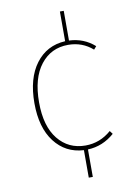

<svg xmlns="http://www.w3.org/2000/svg" viewBox="-91 -733 646 936"><g transform="rotate(-10 232.0 -265.0)"><path d="M411 -60 423 -44Q365 7 291 10V146H271V10Q181 5 127 -65.5Q73 -136 73 -257Q73 -380 127 -452Q181 -524 273 -529V-676H292V-529Q365 -526 418 -479L405 -464Q354 -509 284 -509Q199 -509 147.5 -443Q96 -377 96 -257Q96 -139 147.5 -75Q199 -11 283 -11Q355 -11 411 -60Z"/></g></svg>

Font: FiraSans
Style: Regular
Weight: 150
Designer: Carrois Corporate & Edenspiekermann AG
Foundry: Carrois Corporate GbR & Edenspiekermann AG
Version: Version 3.106;PS 003.106;hotconv 1.0.70;makeotf.lib2.5.58329